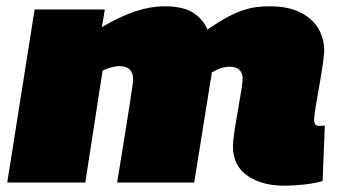

<svg xmlns="http://www.w3.org/2000/svg" viewBox="-20 -580 1081 610"><path d="M883 10Q813 10 766.5 -21.5Q720 -53 720 -116Q720 -129 724.5 -160Q729 -191 735.5 -227Q742 -263 746.5 -292Q751 -321 751 -330Q751 -347 741 -357.5Q731 -368 709 -368Q697 -368 683.5 -364Q670 -360 653 -350Q653 -347 651 -334.5Q649 -322 648 -318Q635 -239 622.5 -159Q610 -79 597 0H352Q360 -49 369 -103.5Q378 -158 385.5 -206.5Q393 -255 398 -288Q403 -321 403 -327Q403 -370 359 -370Q338 -370 306 -356L251 0H3L90 -550H313L304 -494Q364 -529 411.5 -544.5Q459 -560 502 -560Q563 -560 594.5 -539Q626 -518 639 -486Q677 -512 707 -528Q737 -544 767 -552Q797 -560 836 -560Q896 -560 934.5 -540.5Q973 -521 991.5 -489Q1010 -457 1010 -420Q1010 -406 1005.5 -375Q1001 -344 994.5 -308Q988 -272 983 -241.5Q978 -211 978 -199Q978 -180 994 -180Q1003 -180 1012 -181L1005 -5Q983 2 948.5 6Q914 10 883 10Z"/></svg>

Font: Georama Expanded Black
Style: Italic
Weight: 900
Width: 7
Italic angle: -9°
Designer: Jean-Baptiste Levee
Foundry: Production Type
Version: Version 1.000